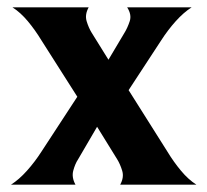

<svg xmlns="http://www.w3.org/2000/svg" viewBox="-20 -504 565 524"><path d="M10 0Q32 -14 53.5 -38Q75 -62 93 -90L191 -240L93 -394Q76 -422 56 -446Q36 -470 14 -484H222Q211 -464 216.5 -446Q222 -428 230 -415L276 -341L320 -415Q328 -428 334 -446Q340 -464 327 -484H503Q481 -470 459.5 -446Q438 -422 420 -394L331 -258L437 -90Q454 -62 474 -38Q494 -14 516 0H308Q319 -20 313.5 -38Q308 -56 300 -69L245 -158L193 -69Q185 -57 180 -38.5Q175 -20 186 0Z"/></svg>

Font: LT Museum
Style: Bold
Weight: 700
Designer: Daniel Lyons
Foundry: LyonsType
Version: Version 1.010